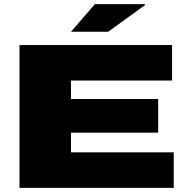

<svg xmlns="http://www.w3.org/2000/svg" viewBox="-20 -905 900 925"><path d="M74 0V-688H809V-517H322V-428H742V-266H322V-171H817V0ZM322 -752 437 -885H678V-880L501 -752Z"/></svg>

Font: Archivo SemiBold Expanded Black
Style: Regular
Weight: 900
Width: 7
Version: Version 2.001